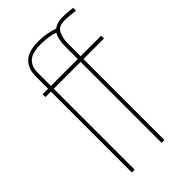

<svg xmlns="http://www.w3.org/2000/svg" viewBox="-199 -702 768 768"><g transform="rotate(-45 185.0 -318.0)"><path d="M70 0V-458H39V-474H70V-543Q70 -636 175 -636Q201 -636 224.5 -631.5Q248 -627 263 -621Q281 -636 311 -636Q330 -636 346.5 -634.5Q363 -633 370 -632V-616Q352 -618 338 -619.5Q324 -621 310 -621Q276 -621 265 -598.5Q254 -576 254 -548V-474H370V-458H254V0H238V-458H86V0ZM86 -474H238V-543Q238 -588 252 -609Q234 -616 213 -618.5Q192 -621 176 -621Q127 -621 106.5 -602.5Q86 -584 86 -548Z"/></g></svg>

Font: Alumni Sans Pinstripe
Style: Regular
Weight: 400
Designer: Robert E. Leuschke
Foundry: Robert E. Leuschke
Version: Version 1.010; ttfautohint (v1.8.4.7-5d5b)